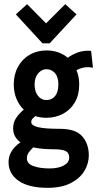

<svg xmlns="http://www.w3.org/2000/svg" viewBox="-20 -722 478 921"><path d="M203 -157Q174 -157 149 -165Q141 -158 135.5 -152Q130 -146 130 -136Q130 -120 162.5 -112Q195 -104 269 -104Q343 -104 374.5 -68Q406 -32 406 23Q406 63 384.5 98.5Q363 134 319 156.5Q275 179 208 179Q118 179 69.5 145.5Q21 112 21 55Q21 26 37 1.5Q53 -23 78 -39Q62 -51 52.5 -67.5Q43 -84 43 -107Q43 -135 58 -157Q73 -179 94 -196Q72 -217 59 -248Q46 -279 46 -317Q46 -365 66.5 -402Q87 -439 122.5 -459.5Q158 -480 203 -480Q263 -480 305 -445Q328 -462 356.5 -471.5Q385 -481 417 -478L426 -397Q384 -406 347 -385Q360 -354 360 -317Q360 -267 339 -231Q318 -195 282 -176Q246 -157 203 -157ZM202 -242Q229 -242 244.5 -261.5Q260 -281 260 -317Q260 -352 244 -371Q228 -390 202 -390Q180 -390 163 -370Q146 -350 146 -317Q146 -283 162 -262.5Q178 -242 202 -242ZM109 38Q109 63 140 74.5Q171 86 217 86Q261 86 286.5 71.5Q312 57 312 34Q312 11 295 2.5Q278 -6 237 -6Q213 -6 187.5 -8Q162 -10 139 -15Q127 -3 118 9Q109 21 109 38ZM110 -702 201 -610 293 -702 347 -653 218 -514H184L56 -653Z"/></svg>

Font: Inconsolata SemiCondensed ExtraBold
Style: Regular
Weight: 800
Width: 4
Monospace: yes
Designer: Raph Levien, Cyreal, Brenton Simpson
Foundry: Raph Levien, Cyreal, Google
Version: Version 3.100; ttfautohint (v1.8.4.7-5d5b)